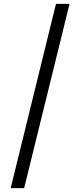

<svg xmlns="http://www.w3.org/2000/svg" viewBox="-20 -801 416 998"><path d="M341.5 -781 105.5 177H35.5L271 -781Z"/></svg>

Font: Merriweather 36pt Light
Style: Regular
Weight: 300
Designer: Eben Sorkin
Foundry: Eben Sorkin
Version: Version 2.100